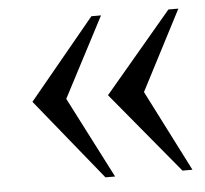

<svg xmlns="http://www.w3.org/2000/svg" viewBox="-40 -479 559 524"><g transform="rotate(-5 239.5 -216.5)"><path d="M228.5 4.9 47.9 -217.8 228.5 -436.5H254.9L140.6 -217.8L254.9 4.9ZM439.5 4.9 254.9 -217.8 439.5 -436.5H466.8L353.5 -217.8L466.8 4.9Z"/></g></svg>

Font: Menaion Unicode
Style: Regular
Weight: 400
Designer: Aleksandr Andreev
Foundry: Ponomar Technologies, Inc.
Version: 2.0